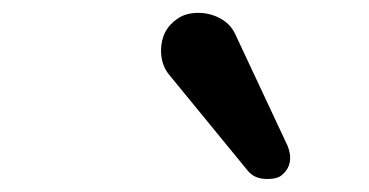

<svg xmlns="http://www.w3.org/2000/svg" viewBox="-20 -735 565 294"><path d="M419.9 -512.7Q424.3 -502.4 424.3 -493.2Q424.3 -476.6 410.2 -465.8Q403.3 -460.9 389.2 -460.9Q369.6 -460.9 359.4 -473.6L240.2 -619.1Q226.6 -634.8 226.6 -657.2Q226.6 -689.5 252 -706.5Q264.6 -715.3 283.7 -715.3Q301.3 -715.3 316.9 -707Q332.5 -698.7 339.8 -683.6Z"/></svg>

Font: Anka/Coder Condensed
Style: Italic
Weight: 400
Width: 4
Italic angle: -12°
Monospace: yes
Version: Version 001.100